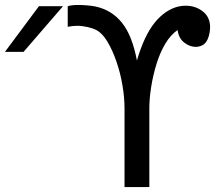

<svg xmlns="http://www.w3.org/2000/svg" viewBox="-250 -754 870 774"><path d="M252 -317Q252 -361 243.5 -411Q235 -461 219 -507Q203 -553 182.5 -587Q162 -621 138 -633Q125 -640 103 -645Q81 -650 61 -650Q53 -650 43 -649Q33 -648 23 -646V-729Q39 -734 65 -734Q80 -734 99 -732.5Q118 -731 134 -728Q200 -714 241.5 -662.5Q283 -611 302 -510Q331 -610 373.5 -662.5Q416 -715 470 -728Q480 -730 487 -730.5Q494 -731 499 -731Q538 -731 567.5 -708Q597 -685 597 -644Q597 -636 595 -623Q593 -610 588 -598Q580 -579 566.5 -572Q553 -565 539 -565Q515 -565 492.5 -582.5Q470 -600 466 -633Q438 -614 416.5 -578Q395 -542 381 -496.5Q367 -451 359.5 -404Q352 -357 352 -317V0H252ZM-93 -729H4L-155 -545H-230Z"/></svg>

Font: PlemolJP35 Console
Style: Regular
Weight: 400
Version: v2.0.3; ttfautohint (v1.8.4.7-5d5b-dirty) -l 6 -r 45 -G 200 